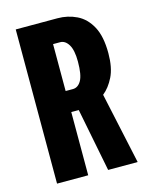

<svg xmlns="http://www.w3.org/2000/svg" viewBox="-107 -771 665 842"><g transform="rotate(-15 225.0 -350.0)"><path d="M46.5 0V-700H236Q282.5 -700 322.8 -680.5Q363 -661 387.5 -616Q412 -571 412 -494.5Q412 -429 391.8 -388Q371.5 -347 342.5 -324L412.5 0H278.5L222 -287H188V0ZM188 -382.5H221Q244.5 -382.5 259 -407.8Q273.5 -433 273.5 -493.5Q273.5 -545.5 258.2 -570.5Q243 -595.5 220 -595.5H188Z"/></g></svg>

Font: Trispace Condensed SemiBold
Style: Regular
Weight: 600
Width: 3
Designer: Tyler Finck
Foundry: Etcetera Type Company
Version: Version 1.210; ttfautohint (v1.8.3)